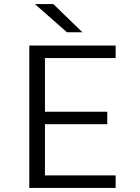

<svg xmlns="http://www.w3.org/2000/svg" viewBox="-20 -924 690 944"><path d="M124 0V-700H548.5V-638.5H201V-374.5H507.5V-313.5H201V-61.5H548.5V0ZM309 -765.5 151.5 -904H242L385 -765.5Z"/></svg>

Font: Trispace Thin Light
Style: Regular
Weight: 300
Version: Version 1.210